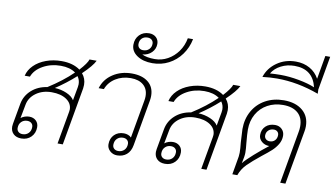

<svg xmlns="http://www.w3.org/2000/svg" viewBox="-90 -1158 2387 1375"><g transform="rotate(10 1104.0 -470.0)"><path d="M478 -526Q507 -492 507 -446Q507 -438 505 -420L431 0H393L435 -237Q437 -249 437 -254Q437 -299 396.5 -326.5Q356 -354 289 -354Q223 -354 176 -320.5Q129 -287 119 -234L100 -133Q112 -143 128.5 -148.5Q145 -154 161 -154Q191 -154 210 -136Q229 -118 229 -89Q229 -46 201.5 -18Q174 10 130 10Q94 10 73 -10Q52 -30 52 -63Q52 -69 54 -83L81 -234Q92 -293 137.5 -334Q183 -375 251 -385Q354 -450 428 -522Q387 -552 320 -552Q249 -552 191.5 -520Q134 -488 115 -437H77Q87 -480 121.5 -514Q156 -548 208 -567Q260 -586 320 -586Q403 -586 455 -548Q506 -604 514 -632H566Q547 -592 478 -526ZM468 -443Q468 -476 450 -500Q384 -440 305 -388Q351 -386 391.5 -368.5Q432 -351 448 -324L466 -423Q468 -437 468 -443ZM92 -60Q92 -43 103.5 -32.5Q115 -22 134 -22Q160 -22 177 -39Q194 -56 194 -84Q194 -101 182.5 -111.5Q171 -122 152 -122Q126 -122 109 -105Q92 -88 92 -60Z M994 -451Q994 -436 991 -418L932 -83Q924 -37 896 -13.5Q868 10 827 10Q796 10 774.5 -10Q753 -30 753 -58Q753 -101 779.5 -127.5Q806 -154 849 -154Q865 -154 879.5 -148.5Q894 -143 903 -133L952 -410Q955 -427 955 -442Q955 -494 921.5 -523Q888 -552 829 -552Q767 -552 719 -522Q671 -492 652 -441H614Q634 -508 693.5 -547Q753 -586 831 -586Q907 -586 950.5 -550.5Q994 -515 994 -451ZM890 -84Q890 -101 878.5 -111.5Q867 -122 848 -122Q822 -122 805 -105Q788 -88 788 -60Q788 -43 799.5 -32.5Q811 -22 830 -22Q856 -22 873 -39Q890 -56 890 -84Z M1219 -904Q1206 -840 1169.5 -790Q1133 -740 1079 -712Q1025 -684 961 -684Q892 -684 848.5 -714Q805 -744 805 -791Q805 -835 832.5 -863Q860 -891 903 -891Q934 -891 953.5 -873Q973 -855 973 -826Q973 -789 947 -763Q921 -737 880 -733Q915 -716 973 -716Q1023 -716 1066.5 -740Q1110 -764 1140.5 -806.5Q1171 -849 1181 -904ZM880 -764Q906 -764 922.5 -780Q939 -796 939 -821Q939 -838 927.5 -848.5Q916 -859 897 -859Q871 -859 855.5 -843.5Q840 -828 840 -802Q840 -785 851 -774.5Q862 -764 880 -764Z M1523 -526Q1552 -492 1552 -446Q1552 -438 1550 -420L1476 0H1438L1480 -237Q1482 -249 1482 -254Q1482 -299 1441.5 -326.5Q1401 -354 1334 -354Q1268 -354 1221 -320.5Q1174 -287 1164 -234L1145 -133Q1157 -143 1173.5 -148.5Q1190 -154 1206 -154Q1236 -154 1255 -136Q1274 -118 1274 -89Q1274 -46 1246.5 -18Q1219 10 1175 10Q1139 10 1118 -10Q1097 -30 1097 -63Q1097 -69 1099 -83L1126 -234Q1137 -293 1182.5 -334Q1228 -375 1296 -385Q1399 -450 1473 -522Q1432 -552 1365 -552Q1294 -552 1236.5 -520Q1179 -488 1160 -437H1122Q1132 -480 1166.5 -514Q1201 -548 1253 -567Q1305 -586 1365 -586Q1448 -586 1500 -548Q1551 -604 1559 -632H1611Q1592 -592 1523 -526ZM1513 -443Q1513 -476 1495 -500Q1429 -440 1350 -388Q1396 -386 1436.5 -368.5Q1477 -351 1493 -324L1511 -423Q1513 -437 1513 -443ZM1137 -60Q1137 -43 1148.5 -32.5Q1160 -22 1179 -22Q1205 -22 1222 -39Q1239 -56 1239 -84Q1239 -101 1227.5 -111.5Q1216 -122 1197 -122Q1171 -122 1154 -105Q1137 -88 1137 -60Z M2123 -429Q2123 -408 2119 -389L2050 0H2012L2079 -381Q2083 -401 2083 -422Q2083 -485 2044.5 -518.5Q2006 -552 1937 -552Q1874 -552 1824 -524.5Q1774 -497 1746 -447.5Q1718 -398 1718 -335Q1718 -302 1724 -240Q1729 -195 1729 -167Q1729 -143 1717 -90Q1738 -117 1789 -162Q1840 -207 1889 -245Q1857 -245 1834 -264.5Q1811 -284 1811 -312Q1811 -352 1837 -376.5Q1863 -401 1905 -401Q1935 -401 1954.5 -382Q1974 -363 1974 -334Q1974 -301 1957 -272.5Q1940 -244 1915.5 -221.5Q1891 -199 1847 -165Q1786 -116 1751.5 -81.5Q1717 -47 1700 0H1664L1687 -133Q1689 -149 1689 -161Q1689 -191 1684 -236Q1679 -314 1679 -332Q1679 -406 1712 -464Q1745 -522 1803.5 -554Q1862 -586 1937 -586Q2022 -586 2072.5 -544Q2123 -502 2123 -429ZM1938 -333Q1938 -348 1928 -357.5Q1918 -367 1902 -367Q1878 -367 1862.5 -352.5Q1847 -338 1847 -315Q1847 -299 1858 -289Q1869 -279 1886 -279Q1909 -279 1923.5 -294Q1938 -309 1938 -333Z M2165 -705Q2166 -695 2166 -674Q2011 -731 1861 -731Q1811 -731 1755 -724Q1776 -790 1835.5 -832Q1895 -874 1973 -874Q2030 -874 2074.5 -849Q2119 -824 2143 -779L2173 -950H2208ZM2132 -715Q2102 -842 1969 -842Q1915 -842 1870.5 -819Q1826 -796 1804 -758Q1846 -761 1882 -761Q1944 -761 2014.5 -748Q2085 -735 2132 -715Z"/></g></svg>

Font: Sarabun Thin
Style: Italic
Weight: 250
Italic angle: -10°
Designer: Suppakit Chalermlarp | Katatrad Co.,Ltd.
Foundry: Cadson Demak Co.,Ltd.
Version: Version 1.000; ttfautohint (v1.6)